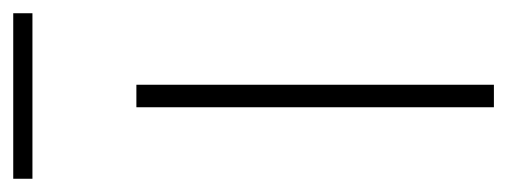

<svg xmlns="http://www.w3.org/2000/svg" viewBox="-294 -508 766 290"><g transform="rotate(-90 89.0 -363.0)"><path d="M72 0V-540H106V0ZM-36 -697V-726H214V-697Z"/></g></svg>

Font: Encode Sans Condensed Thin
Style: Regular
Weight: 100
Width: 3
Designer: Multiple Designers
Foundry: Impallari Type
Version: Version 3.002